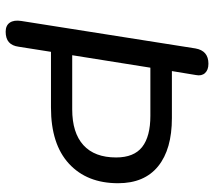

<svg xmlns="http://www.w3.org/2000/svg" viewBox="-59 -690 756 678"><g transform="rotate(90 319.0 -351.0)"><path d="M92 7Q70 7 60 -7.5Q50 -22 54 -48L151 -663Q155 -686 168.5 -697.5Q182 -709 205 -709Q227 -709 238 -697Q249 -685 245 -665L231 -580H397Q507 -580 567 -531.5Q627 -483 627 -390Q627 -280 558 -216.5Q489 -153 360 -153H163L145 -39Q142 -16 129 -4.5Q116 7 92 7ZM175 -228H366Q449 -228 492.5 -267.5Q536 -307 536 -383Q536 -446 499 -475Q462 -504 389 -504H219Z"/></g></svg>

Font: Nunito ExtraLight Medium
Style: Italic
Weight: 500
Italic angle: -9°
Version: Version 3.602